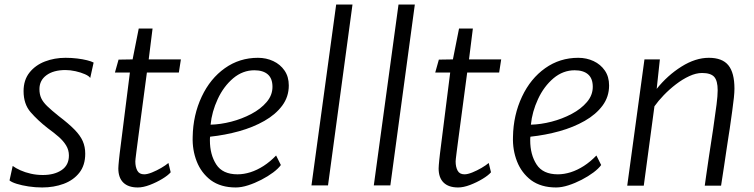

<svg xmlns="http://www.w3.org/2000/svg" viewBox="-20 -819 3325 847"><path d="M166 8Q135.5 8 106 3.5Q76.5 -1 54 -8Q31.5 -15 22 -23L36 -87Q49.5 -77 70 -67.8Q90.5 -58.5 115.8 -52.8Q141 -47 169 -47Q220 -47 252 -68.8Q284 -90.5 284 -133Q284 -157 271.8 -177.2Q259.5 -197.5 238.2 -216Q217 -234.5 190 -254Q146 -288.5 115 -324.2Q84 -360 84 -417Q84 -466 110 -498.8Q136 -531.5 178.2 -547.8Q220.5 -564 269 -564Q295.5 -564 320.2 -561Q345 -558 364 -553.2Q383 -548.5 393 -543L378 -475Q373 -483.5 355 -491.5Q337 -499.5 313.5 -504.8Q290 -510 269 -510Q216 -510 185 -487.2Q154 -464.5 154 -426Q154 -403 161.8 -386Q169.5 -369 188 -351Q206.5 -333 239 -307Q283 -273.5 308.5 -247.5Q334 -221.5 345 -196.5Q356 -171.5 356 -141Q356 -90 330 -57Q304 -24 260.8 -8Q217.5 8 166 8Z M588 8Q546 8 524 -13.5Q502 -35 502 -76Q502 -82 502.8 -91.2Q503.5 -100.5 504.8 -113.2Q506 -126 508 -142L553 -499H487L503 -556L565 -557L592 -693H653L636 -557H778L769 -499H628Q614 -395 605 -326Q596 -257 590.2 -214.8Q584.5 -172.5 581.8 -150.5Q579 -128.5 578 -119.5Q577 -110.5 577 -107Q577 -82.5 585.8 -66.2Q594.5 -50 616 -50Q630 -50 650.5 -58.2Q671 -66.5 690.8 -78Q710.5 -89.5 723 -100L733 -59Q721.5 -45.5 696 -30Q670.5 -14.5 641 -3.2Q611.5 8 588 8Z M1020 8Q954 8 910 -24Q867.5 -56.5 847.8 -107Q828 -157.5 830 -215Q831.5 -311.5 870 -393Q907.5 -472.5 972 -518.2Q1036.5 -564 1118 -564Q1154.5 -564 1185.5 -549.5Q1216.5 -535 1235.2 -507.8Q1254 -480.5 1254 -442Q1254 -392 1225 -353Q1196 -314 1146.5 -285.8Q1097 -257.5 1035 -240.2Q973 -223 907 -216Q906.5 -214 906.2 -209.8Q906 -205.5 906 -200Q906 -137 934 -93.5Q962 -50 1028 -50Q1055.5 -50 1084.8 -59.2Q1114 -68.5 1142.8 -87Q1171.5 -105.5 1198 -133L1219 -91Q1208 -75.5 1185 -58.2Q1162 -41 1133 -26Q1104 -11 1074.5 -1.5Q1045 8 1020 8ZM909 -269Q952.5 -270 1000 -282.2Q1047.5 -294.5 1089 -316.5Q1130.5 -338.5 1156.2 -368.8Q1182 -399 1182 -436Q1182 -473 1161.2 -491Q1140.5 -509 1102 -509Q1076.5 -509 1053.2 -500.2Q1030 -491.5 1009 -474Q966.5 -438 940.5 -382Q914.5 -326 909 -269Z M1354 -1 1463 -799H1535L1427 -1Z M1629 -1 1738 -799H1810L1702 -1Z M2001 8Q1959 8 1937 -13.5Q1915 -35 1915 -76Q1915 -82 1915.8 -91.2Q1916.5 -100.5 1917.8 -113.2Q1919 -126 1921 -142L1966 -499H1900L1916 -556L1978 -557L2005 -693H2066L2049 -557H2191L2182 -499H2041Q2027 -395 2018 -326Q2009 -257 2003.2 -214.8Q1997.5 -172.5 1994.8 -150.5Q1992 -128.5 1991 -119.5Q1990 -110.5 1990 -107Q1990 -82.5 1998.8 -66.2Q2007.5 -50 2029 -50Q2043 -50 2063.5 -58.2Q2084 -66.5 2103.8 -78Q2123.5 -89.5 2136 -100L2146 -59Q2134.5 -45.5 2109 -30Q2083.5 -14.5 2054 -3.2Q2024.5 8 2001 8Z M2433 8Q2367 8 2323 -24Q2280.5 -56.5 2260.8 -107Q2241 -157.5 2243 -215Q2244.5 -311.5 2283 -393Q2320.5 -472.5 2385 -518.2Q2449.5 -564 2531 -564Q2567.5 -564 2598.5 -549.5Q2629.5 -535 2648.2 -507.8Q2667 -480.5 2667 -442Q2667 -392 2638 -353Q2609 -314 2559.5 -285.8Q2510 -257.5 2448 -240.2Q2386 -223 2320 -216Q2319.5 -214 2319.2 -209.8Q2319 -205.5 2319 -200Q2319 -137 2347 -93.5Q2375 -50 2441 -50Q2468.5 -50 2497.8 -59.2Q2527 -68.5 2555.8 -87Q2584.5 -105.5 2611 -133L2632 -91Q2621 -75.5 2598 -58.2Q2575 -41 2546 -26Q2517 -11 2487.5 -1.5Q2458 8 2433 8ZM2322 -269Q2365.5 -270 2413 -282.2Q2460.5 -294.5 2502 -316.5Q2543.5 -338.5 2569.2 -368.8Q2595 -399 2595 -436Q2595 -473 2574.2 -491Q2553.5 -509 2515 -509Q2489.5 -509 2466.2 -500.2Q2443 -491.5 2422 -474Q2379.5 -438 2353.5 -382Q2327.5 -326 2322 -269Z M2747 0 2823 -557H2891L2877 -427Q2924.5 -486.5 2986.2 -525.2Q3048 -564 3107 -564Q3166.5 -564 3193.2 -531Q3220 -498 3220 -428Q3220 -412 3217.5 -387.8Q3215 -363.5 3210.2 -329.5Q3205.5 -295.5 3199 -250Q3197.5 -240.5 3195.5 -228Q3193.5 -215.5 3190.8 -197.2Q3188 -179 3184 -152.2Q3180 -125.5 3174.5 -88Q3169 -50.5 3161 0H3089Q3091.5 -17.5 3095.5 -46.2Q3099.5 -75 3106.8 -123.8Q3114 -172.5 3126 -250Q3136 -319 3141 -357.8Q3146 -396.5 3146 -421Q3146 -462.5 3130.8 -479.8Q3115.5 -497 3077 -497Q3050.5 -497 3020.8 -483.2Q2991 -469.5 2962 -447.2Q2933 -425 2908.2 -399.2Q2883.5 -373.5 2867 -350L2820 0Z"/></svg>

Font: Koeln Type Sans Light
Style: Italic
Weight: 300
Italic angle: -7.5°
Designer: Eben Sorkin
Foundry: Eben Sorkin
Version: Version 2.001